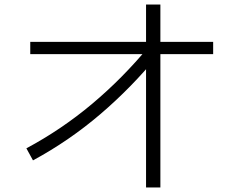

<svg xmlns="http://www.w3.org/2000/svg" viewBox="-20 -814 1040 844"><path d="M125 -109 96 -162Q251 -245 385 -357.5Q519 -470 634 -609L676 -573Q559 -430 421.5 -312.5Q284 -195 125 -109ZM622 10V-794H685V10ZM113 -576V-630H917V-576Z"/></svg>

Font: Murecho Thin Light
Style: Regular
Weight: 300
Version: Version 1.010